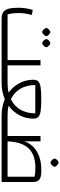

<svg xmlns="http://www.w3.org/2000/svg" viewBox="776 -1504 729 2320"><g transform="rotate(90 1140.0 -344.5)"><path d="M896 -72V0H206Q156 0 127.5 -19.5Q99 -39 86.5 -82.5Q74 -126 74 -203Q74 -247 81.5 -296Q89 -345 101 -376L162 -365Q138 -281 138 -212Q138 -123 155 -72H706V-470H770V-72ZM319 -540Q319 -554 336.5 -571Q354 -588 368 -589Q382 -588 399.5 -571Q417 -554 417 -540Q417 -526 399 -508Q381 -490 368 -491Q355 -490 337 -508Q319 -526 319 -540ZM453 -540Q453 -554 470.5 -571Q488 -588 502 -589Q516 -588 533.5 -571Q551 -554 551 -540Q551 -526 533 -508Q515 -490 502 -491Q489 -490 471 -508Q453 -526 453 -540Z M1502 -72V0H1372Q1269 0 1179 -39Q1089 0 986 0H856V-72H986Q1048 -72 1100 -84Q1027 -137 985.5 -215Q944 -293 944 -383Q944 -423 964 -443Q984 -463 1033 -471Q1082 -479 1179 -479Q1276 -479 1325 -471Q1374 -463 1394 -443Q1414 -423 1414 -383Q1414 -293 1372.5 -215Q1331 -137 1258 -84Q1311 -72 1372 -72ZM1179 -112Q1261 -151 1305.5 -227Q1350 -303 1350 -407H1008Q1008 -303 1052.5 -227Q1097 -151 1179 -112Z M2180 -374V0H1462V-72H1624V-470H1688V-274Q1723 -374 1813 -427Q1903 -480 2038 -480Q2092 -480 2122.5 -470Q2153 -460 2166.5 -437.5Q2180 -415 2180 -374ZM2116 -72V-397Q2081 -408 2007 -408Q1851 -408 1773 -325.5Q1695 -243 1689 -72ZM1897 -640Q1897 -654 1914.5 -671Q1932 -688 1946 -689Q1960 -688 1977.5 -671Q1995 -654 1995 -640Q1995 -626 1977 -608Q1959 -590 1946 -591Q1933 -590 1915 -608Q1897 -626 1897 -640Z"/></g></svg>

Font: Changa Light
Style: Regular
Weight: 300
Designer: Eduardo Rodriguez Tunni
Foundry: Eduardo Rodriguez Tunni
Version: Version 2.002; ttfautohint (v1.5) -l 8 -r 50 -G 110 -x 14 -H